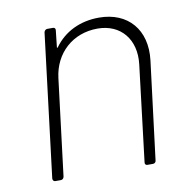

<svg xmlns="http://www.w3.org/2000/svg" viewBox="-63 -573 639 637"><g transform="rotate(-10 256.0 -254.5)"><path d="M310 -509C246 -509 193 -483 159 -436C157 -433 155 -434 156 -438L162 -492C163 -498 160 -502 154 -502H135C130 -502 125 -498 124 -492L65 -10C65 -4 68 0 74 0H92C98 0 102 -4 103 -10L143 -335C153 -417 215 -474 299 -474C377 -474 425 -416 415 -333L376 -10C375 -4 378 0 384 0H403C408 0 413 -4 413 -10L454 -340C466 -441 408 -509 310 -509Z"/></g></svg>

Font: Barlow ExtraLight
Style: Italic
Weight: 275
Italic angle: -7°
Designer: Jeremy Tribby
Foundry: Tribby Type
Version: Version 1.422;hotconv 1.0.109;makeotfexe 2.5.65596